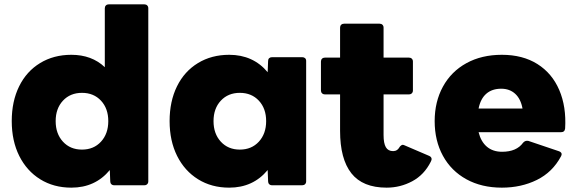

<svg xmlns="http://www.w3.org/2000/svg" viewBox="-20 -810 2650 883"><path d="M34 -253Q34 -344 68 -413Q102 -482 164.5 -520Q227 -558 308 -558Q402 -558 462 -501V-772Q462 -780 467 -785Q472 -790 480 -790H644Q652 -790 657 -785Q662 -780 662 -772V24Q662 32 657 37Q652 42 644 42H505Q497 42 492 37Q487 32 487 24L485 -28Q418 53 308 53Q227 53 165 14.5Q103 -24 68.5 -93Q34 -162 34 -253ZM357 -122Q411 -122 444.5 -158.5Q478 -195 478 -253Q478 -311 444.5 -347Q411 -383 357 -383Q303 -383 269.5 -347Q236 -311 236 -253Q236 -195 269.5 -158.5Q303 -122 357 -122Z M760 -253Q760 -344 794 -413Q828 -482 890.5 -520Q953 -558 1034 -558Q1144 -558 1211 -478L1213 -530Q1213 -538 1218 -542.5Q1223 -547 1231 -547H1370Q1378 -547 1383 -542.5Q1388 -538 1388 -530V24Q1388 32 1383 37Q1378 42 1370 42H1231Q1223 42 1218 37Q1213 32 1213 24L1211 -28Q1144 53 1034 53Q953 53 891 14.5Q829 -24 794.5 -93Q760 -162 760 -253ZM1083 -122Q1137 -122 1170.5 -158.5Q1204 -195 1204 -253Q1204 -311 1170.5 -347Q1137 -383 1083 -383Q1029 -383 995.5 -347Q962 -311 962 -253Q962 -195 995.5 -158.5Q1029 -122 1083 -122Z M1544 -208V-376H1474Q1466 -376 1461 -381Q1456 -386 1456 -394V-527Q1456 -535 1461 -540Q1466 -545 1474 -545H1544V-683Q1544 -691 1549 -696Q1554 -701 1562 -701H1726Q1734 -701 1739 -696Q1744 -691 1744 -683V-545H1861Q1869 -545 1874 -540Q1879 -535 1879 -527V-394Q1879 -386 1874 -381Q1869 -376 1861 -376H1744V-189Q1744 -151 1754.5 -133Q1765 -115 1788 -115Q1798 -115 1805.5 -120Q1813 -125 1820 -137Q1827 -144 1832 -144Q1836 -144 1842 -141L1954 -93Q1965 -88 1965 -78Q1965 -74 1961 -66Q1931 -6 1876 23.5Q1821 53 1758 53Q1648 53 1596 -13Q1544 -79 1544 -208Z M1979 -253Q1979 -342 2017 -411.5Q2055 -481 2125 -519.5Q2195 -558 2288 -558Q2384 -558 2451.5 -515.5Q2519 -473 2552 -396Q2585 -319 2579 -219Q2577 -202 2560 -202H2181Q2192 -158 2219.5 -135Q2247 -112 2289 -112Q2356 -112 2386 -154Q2396 -165 2410 -162L2552 -114Q2563 -109 2563 -101Q2563 -97 2560 -91Q2521 -18 2449 17.5Q2377 53 2288 53Q2195 53 2125 14.5Q2055 -24 2017 -93.5Q1979 -163 1979 -253ZM2285 -402Q2243 -402 2216.5 -379Q2190 -356 2181 -311H2383Q2375 -355 2349.5 -378.5Q2324 -402 2285 -402Z"/></svg>

Font: LINE Seed JP_TTF ExtraBold
Style: Regular
Weight: 800
Designer: LY Corporation & Fontrix & Fontworks
Version: Version 1.015